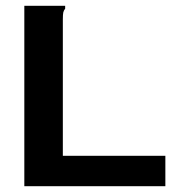

<svg xmlns="http://www.w3.org/2000/svg" viewBox="-20 -643 640 663"><path d="M64 -623H205V-613Q200 -607 198.5 -600Q197 -593 197 -576V-105H551V0H64Z"/></svg>

Font: Inconsolata Expanded ExtraBold
Style: Regular
Weight: 800
Width: 7
Monospace: yes
Designer: Raph Levien, Cyreal, Brenton Simpson
Foundry: Raph Levien, Cyreal, Google
Version: Version 3.001; ttfautohint (v1.8.2.53-6de2)